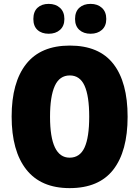

<svg xmlns="http://www.w3.org/2000/svg" viewBox="-20 -960 719 990"><path d="M339 10Q191 10 115.5 -86Q40 -182 40 -359Q40 -535 115 -630Q190 -725 340 -725Q491 -725 564.5 -630.5Q638 -536 638 -358Q638 -180 564 -85Q490 10 339 10ZM339 -147Q392 -147 416 -199.5Q440 -252 440 -358Q440 -465 416 -518Q392 -571 340 -571Q287 -571 262.5 -517Q238 -463 238 -358Q238 -147 339 -147ZM231 -940Q267 -940 289.5 -919.5Q312 -899 312 -862Q312 -826 289.5 -806Q267 -786 231 -786Q195 -786 173.5 -805.5Q152 -825 152 -862Q152 -900 173.5 -920Q195 -940 231 -940ZM447 -940Q483 -940 505.5 -919.5Q528 -899 528 -862Q528 -826 505.5 -806Q483 -786 447 -786Q411 -786 389 -806Q367 -826 367 -862Q367 -900 389 -920Q411 -940 447 -940Z"/></svg>

Font: Noto Sans Display Black Narrow
Style: Regular
Weight: 900
Width: 4
Designer: Monotype Design team
Foundry: Monotype Imaging Inc.
Version: Version 1.000